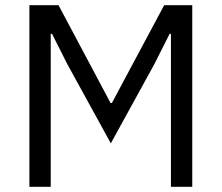

<svg xmlns="http://www.w3.org/2000/svg" viewBox="-20 -718 852 738"><path d="M637 -588H632L573 -471L406 -167L239 -471L180 -588H175V0H93V-698H205L405 -322H410L611 -698H719V0H637Z"/></svg>

Font: IBM Plex Sans Devanagari
Style: Regular
Weight: 400
Designer: Mike Abbink, Paul van der Laan, Pieter van Rosmalen, Erin McLaughlin
Foundry: Bold Monday
Version: Version 1.1